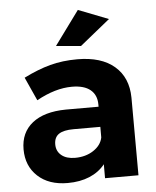

<svg xmlns="http://www.w3.org/2000/svg" viewBox="-54 -811 704 864"><g transform="rotate(-5 298.0 -379.0)"><path d="M386 0V-63Q359 -29 316 -11Q273 7 217 7Q132 7 82 -39.5Q32 -86 32 -161Q32 -237 85.5 -279.5Q139 -322 237 -323H385V-333Q385 -376 356.5 -399.5Q328 -423 273 -423Q198 -423 113 -376L65 -482Q129 -514 185 -529Q241 -544 308 -544Q416 -544 475.5 -493Q535 -442 536 -351L537 0ZM385 -184V-232H264Q219 -232 197.5 -217.5Q176 -203 176 -171Q176 -140 198.5 -121.5Q221 -103 260 -103Q308 -103 343 -126Q378 -149 385 -184ZM330 -765 466 -712 330 -602 218 -612Z"/></g></svg>

Font: Gontserrat SemiBold
Style: Regular
Weight: 600
Designer: Julieta Ulanovsky
Foundry: Julieta Ulanovsky
Version: Version 6.001